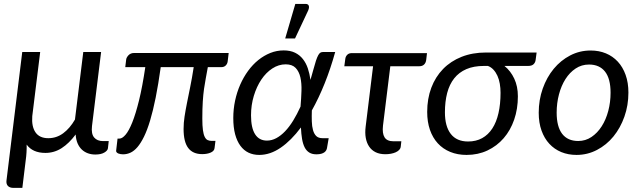

<svg xmlns="http://www.w3.org/2000/svg" viewBox="-20 -766 3198 958"><path d="M522.5 -62 518.5 -26Q517 -14.5 500.5 -4.8Q484 5 455.5 5Q436 5 419 -1Q402 -7 388.8 -19.2Q375.5 -31.5 367.2 -50.5Q359 -69.5 357.5 -95Q325 -51 287.8 -27Q250.5 -3 206.5 -3Q143 -3 113 -44.5Q113.5 -25 112.2 -5Q111 15 108.5 32L91.5 171.5H47.5Q28.5 171.5 19.2 161.5Q10 151.5 12.5 133.5L91 -506.5H180.5L141 -186.5Q137 -135 157 -105.8Q177 -76.5 221 -76.5Q262 -76.5 295.2 -101Q328.5 -125.5 354 -169.5L395.5 -506.5H484.5L439 -137Q434.5 -98 449.8 -80Q465 -62 494.5 -62Z M1116 -459.5Q1114.5 -447.5 1106.2 -439.2Q1098 -431 1084 -431H1017Q1011.5 -400.5 1006.8 -375.5Q1002 -350.5 998 -322.5Q994 -294.5 991.8 -259.2Q989.5 -224 989.5 -174Q989.5 -138.5 992.5 -116.8Q995.5 -95 1001.5 -83Q1007.5 -71 1016.2 -67Q1025 -63 1036.5 -63H1055L1050.5 -27Q1049 -12.5 1031.5 -4.8Q1014 3 989 3Q942 3 919 -27.8Q896 -58.5 896 -122.5Q896 -153 900.8 -184Q905.5 -215 912.8 -251.5Q920 -288 929 -331.8Q938 -375.5 946.5 -431H782Q770 -345 756.8 -279Q743.5 -213 729 -164.8Q714.5 -116.5 698.5 -84Q682.5 -51.5 665.8 -32Q649 -12.5 631 -4.2Q613 4 594 4Q588 4 581.8 3Q575.5 2 570.2 -0.2Q565 -2.5 562 -6Q559 -9.5 559.5 -14L566.5 -74.5H576Q590 -74.5 606.5 -93.8Q623 -113 640 -155.2Q657 -197.5 673.8 -265.5Q690.5 -333.5 705 -431H605L609.5 -468.5Q610 -474 613.2 -479.8Q616.5 -485.5 621.2 -490.5Q626 -495.5 632.8 -498.5Q639.5 -501.5 648 -501.5H1121Z M1312 -64.5Q1336 -64.5 1358.8 -76.8Q1381.5 -89 1402.5 -111Q1423.5 -133 1442.8 -164.2Q1462 -195.5 1479.5 -234Q1483 -274.5 1484.2 -312.5Q1485.5 -350.5 1478.8 -380Q1472 -409.5 1455 -427.2Q1438 -445 1405.5 -445Q1370.5 -445 1339 -424.5Q1307.5 -404 1284 -369Q1260.5 -334 1246.5 -287.8Q1232.5 -241.5 1232.5 -190.5Q1232.5 -128 1252.8 -96.2Q1273 -64.5 1312 -64.5ZM1652.5 -506.5Q1629.5 -423.5 1600 -350Q1570.5 -276.5 1536 -215Q1535 -186 1535.8 -160.8Q1536.5 -135.5 1541.8 -116.8Q1547 -98 1558 -87.2Q1569 -76.5 1589.5 -76.5H1620L1611.5 -27Q1610.5 -21.5 1607.5 -16Q1604.5 -10.5 1598.5 -6Q1592.5 -1.5 1582.8 1.2Q1573 4 1558.5 4Q1537.5 4 1523.2 -4.8Q1509 -13.5 1500.2 -30.5Q1491.5 -47.5 1487.2 -72.5Q1483 -97.5 1481.5 -130Q1433 -65 1380.5 -29Q1328 7 1273.5 7Q1244 7 1220.2 -4.2Q1196.5 -15.5 1179.5 -38.5Q1162.5 -61.5 1153.2 -96Q1144 -130.5 1144 -177Q1144 -221.5 1153 -263.8Q1162 -306 1178.5 -343.5Q1195 -381 1218 -412.5Q1241 -444 1269 -466.5Q1297 -489 1329 -501.8Q1361 -514.5 1395.5 -514.5Q1428.5 -514.5 1452 -503Q1475.5 -491.5 1491.2 -471.5Q1507 -451.5 1516 -424.8Q1525 -398 1529 -367.5Q1532.5 -379 1535.8 -391Q1539 -403 1542.5 -415Q1550.5 -445 1556.5 -463Q1562.5 -481 1568 -490.8Q1573.5 -500.5 1579 -503.5Q1584.5 -506.5 1592 -506.5ZM1403 -574 1453.5 -746.5H1504.5Q1517 -746.5 1520.5 -737.8Q1524 -729 1518 -714.5L1452 -574Z M2106.5 -466.5Q2104.5 -452 2095.8 -443.8Q2087 -435.5 2072.5 -435.5H1927.5L1891 -139.5Q1886.5 -100.5 1898.8 -80.8Q1911 -61 1944 -61H1982.5L1979.5 -34Q1978.5 -25 1971.8 -18Q1965 -11 1954.5 -6.2Q1944 -1.5 1930.8 1Q1917.5 3.5 1903 3.5Q1874.5 3.5 1854.2 -6.5Q1834 -16.5 1821.8 -34.8Q1809.5 -53 1805 -78.2Q1800.5 -103.5 1804.5 -134.5L1841.5 -435.5H1698L1703 -473Q1704.5 -484.5 1712.8 -492.8Q1721 -501 1735.5 -501H2110.5Z M2394.5 -437Q2343.5 -437 2306.8 -421Q2270 -405 2246.2 -375Q2222.5 -345 2211.2 -302Q2200 -259 2200 -205.5Q2200 -135.5 2229.2 -97.8Q2258.5 -60 2315.5 -60Q2355.5 -60 2385.8 -76.8Q2416 -93.5 2436.5 -125Q2457 -156.5 2467.2 -201.5Q2477.5 -246.5 2477.5 -303Q2477.5 -326.5 2473.8 -348.2Q2470 -370 2462 -387.8Q2454 -405.5 2442.2 -418.2Q2430.5 -431 2414.5 -437ZM2657.5 -504 2652.5 -466.5Q2651 -454 2642.2 -445.5Q2633.5 -437 2615 -437H2497Q2528 -412 2546 -373.5Q2564 -335 2564 -285.5Q2564 -222.5 2545.5 -169Q2527 -115.5 2493.2 -76.5Q2459.5 -37.5 2412.2 -15.2Q2365 7 2308 7Q2263 7 2226.5 -8Q2190 -23 2164.5 -50.8Q2139 -78.5 2125.2 -118.2Q2111.5 -158 2111.5 -207.5Q2111.5 -273.5 2132 -328Q2152.5 -382.5 2190.8 -421.8Q2229 -461 2283.2 -482.5Q2337.5 -504 2405 -504Z M2865 -62.5Q2901.5 -62.5 2931.2 -82.5Q2961 -102.5 2982.2 -135.8Q3003.5 -169 3015 -212.5Q3026.5 -256 3026.5 -303.5Q3026.5 -373.5 2998.8 -408.8Q2971 -444 2919 -444Q2882 -444 2852.2 -424.2Q2822.5 -404.5 2801.5 -371.5Q2780.5 -338.5 2769 -295Q2757.5 -251.5 2757.5 -204Q2757.5 -134 2785 -98.2Q2812.5 -62.5 2865 -62.5ZM2856.5 7Q2815 7 2780.5 -7.2Q2746 -21.5 2721 -48.5Q2696 -75.5 2682 -114.5Q2668 -153.5 2668 -203.5Q2668 -267.5 2688 -324Q2708 -380.5 2743 -422.8Q2778 -465 2825.2 -489.5Q2872.5 -514 2927 -514Q2968.5 -514 3003 -499.8Q3037.5 -485.5 3062.5 -458.5Q3087.5 -431.5 3101.5 -392.5Q3115.5 -353.5 3115.5 -304Q3115.5 -240.5 3095.5 -184Q3075.5 -127.5 3040.8 -85Q3006 -42.5 2958.5 -17.8Q2911 7 2856.5 7Z"/></svg>

Font: Lato 2
Style: Italic
Weight: 400
Italic angle: -7°
Designer: Lukasz Dziedzic with Adam Twardoch and Botio Nikoltchev
Foundry: tyPoland Lukasz Dziedzic
Version: Version 2.015; 2015-08-06; http://www.latofonts.com/